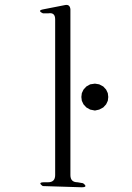

<svg xmlns="http://www.w3.org/2000/svg" viewBox="-20 -792 540 787"><path d="M155.3 -29.3Q132.8 -44.9 161.1 -44.9H176.8Q206.1 -44.9 206.1 -74.2V-712.9Q206.1 -742.2 177.7 -737.3H156.2Q130.9 -749 158.2 -753.9L248 -771.5Q266.6 -774.4 268.6 -753.9V-74.2Q268.6 -44.9 297.9 -44.9L320.3 -41Q342.8 -24.4 314.5 -24.4ZM334 -351.6 322.3 -364.3 315.4 -378.9 313.5 -394.5 315.4 -410.2 322.3 -424.8 334 -437.5 349.6 -446.3 369.1 -449.2 386.7 -446.3 403.3 -437.5 415 -424.8 421.9 -410.2 423.8 -394.5 421.9 -378.9 415 -364.3 403.3 -351.6 386.7 -342.8 369.1 -338.9 349.6 -342.8Z"/></svg>

Font: B2 Hana
Style: Regular
Weight: 500
Version: 2020-08-05; (max)